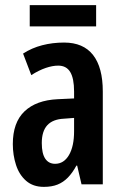

<svg xmlns="http://www.w3.org/2000/svg" viewBox="-20 -719 476 749"><path d="M230 -553Q305 -553 343 -504.5Q381 -456 381 -362V0H298L281 -73H278Q263 -45 245 -26.5Q227 -8 204.5 1Q182 10 151 10Q109 10 82 -13.5Q55 -37 42.5 -75.5Q30 -114 30 -157Q30 -241 75.5 -284.5Q121 -328 205 -332L269 -335V-362Q269 -413 254 -438Q239 -463 207 -463Q185 -463 158.5 -454Q132 -445 102 -426L70 -510Q104 -532 144.5 -542.5Q185 -553 230 -553ZM230 -256Q186 -254 164.5 -230.5Q143 -207 143 -161Q143 -120 156.5 -100Q170 -80 195 -80Q229 -80 249 -114Q269 -148 269 -207V-259ZM355 -699V-616H96V-699Z"/></svg>

Font: Noto Sans Display ExtraCondensed SemiBold
Style: Regular
Weight: 600
Width: 2
Designer: Monotype Design Team
Foundry: Monotype Imaging Inc.
Version: Version 2.003